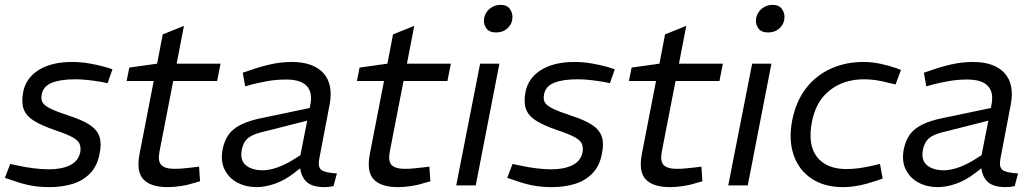

<svg xmlns="http://www.w3.org/2000/svg" viewBox="-20 -760 4240 787"><path d="M183 7Q142 7 107 0.5Q72 -6 36 -19L0 -31L22 -88L55 -81Q87 -74 119.5 -70Q152 -66 182 -66Q232 -66 266.5 -82.5Q301 -99 309 -136Q312 -155 306.5 -169.5Q301 -184 278 -197Q255 -210 207 -226Q151 -245 119 -265Q87 -285 77 -313Q67 -341 75 -383Q86 -440 138.5 -473Q191 -506 276 -506Q311 -506 346 -500Q381 -494 413 -485L441 -476L421 -419L397 -424Q368 -429 340.5 -432Q313 -435 289 -435Q227 -435 192 -420.5Q157 -406 151 -373Q147 -353 154.5 -340Q162 -327 187.5 -314.5Q213 -302 265 -285Q320 -267 349.5 -247Q379 -227 388 -199Q397 -171 388 -129Q379 -80 349.5 -49.5Q320 -19 277 -6Q234 7 183 7Z M668 7Q598 7 568 -24.5Q538 -56 552 -129L610 -428H499L510 -483L624 -499L647 -619L734 -654L704 -499H884L870 -428H690L634 -140Q626 -101 640.5 -84.5Q655 -68 695 -68Q717 -68 735 -70Q753 -72 772 -74L796 -77L800 -17L772 -9Q747 -1 719 3Q691 7 668 7Z M1347 3Q1337 5 1327.5 6Q1318 7 1310 7Q1253 7 1230.5 -21Q1208 -49 1210 -91L1208 -107L1252 -330Q1262 -381 1237.5 -407.5Q1213 -434 1153 -434Q1112 -434 1076.5 -427.5Q1041 -421 1013 -414L985 -406L975 -462L1005 -472Q1044 -486 1087.5 -496Q1131 -506 1177 -506Q1220 -506 1252.5 -494.5Q1285 -483 1305.5 -460.5Q1326 -438 1332.5 -405.5Q1339 -373 1331 -331L1289 -111Q1282 -76 1296.5 -64Q1311 -52 1361 -49ZM1031 7Q988 7 953 -11.5Q918 -30 900.5 -65.5Q883 -101 893 -150Q900 -184 917 -208Q934 -232 967.5 -249Q1001 -266 1057 -277L1272 -322L1261 -271L1060 -220Q1029 -213 1010.5 -203Q992 -193 983.5 -179Q975 -165 971 -146Q963 -103 988 -82.5Q1013 -62 1057 -62Q1082 -62 1113.5 -72.5Q1145 -83 1178 -103L1234 -138L1239 -92L1183 -49Q1147 -21 1107 -7Q1067 7 1031 7Z M1612 7Q1542 7 1512 -24.5Q1482 -56 1496 -129L1554 -428H1443L1454 -483L1568 -499L1591 -619L1678 -654L1648 -499H1828L1814 -428H1634L1578 -140Q1570 -101 1584.5 -84.5Q1599 -68 1639 -68Q1661 -68 1679 -70Q1697 -72 1716 -74L1740 -77L1744 -17L1716 -9Q1691 -1 1663 3Q1635 7 1612 7Z M1850 0 1948 -499H2027L1930 0ZM2013 -627Q1985 -627 1973 -644.5Q1961 -662 1964 -683Q1966 -697 1974.5 -710Q1983 -723 1998 -731.5Q2013 -740 2032 -740Q2059 -740 2071 -722Q2083 -704 2080 -683Q2079 -669 2070.5 -656Q2062 -643 2047.5 -635Q2033 -627 2013 -627Z M2242 7Q2201 7 2166 0.5Q2131 -6 2095 -19L2059 -31L2081 -88L2114 -81Q2146 -74 2178.5 -70Q2211 -66 2241 -66Q2291 -66 2325.5 -82.5Q2360 -99 2368 -136Q2371 -155 2365.5 -169.5Q2360 -184 2337 -197Q2314 -210 2266 -226Q2210 -245 2178 -265Q2146 -285 2136 -313Q2126 -341 2134 -383Q2145 -440 2197.5 -473Q2250 -506 2335 -506Q2370 -506 2405 -500Q2440 -494 2472 -485L2500 -476L2480 -419L2456 -424Q2427 -429 2399.5 -432Q2372 -435 2348 -435Q2286 -435 2251 -420.5Q2216 -406 2210 -373Q2206 -353 2213.5 -340Q2221 -327 2246.5 -314.5Q2272 -302 2324 -285Q2379 -267 2408.5 -247Q2438 -227 2447 -199Q2456 -171 2447 -129Q2438 -80 2408.5 -49.5Q2379 -19 2336 -6Q2293 7 2242 7Z M2727 7Q2657 7 2627 -24.5Q2597 -56 2611 -129L2669 -428H2558L2569 -483L2683 -499L2706 -619L2793 -654L2763 -499H2943L2929 -428H2749L2693 -140Q2685 -101 2699.5 -84.5Q2714 -68 2754 -68Q2776 -68 2794 -70Q2812 -72 2831 -74L2855 -77L2859 -17L2831 -9Q2806 -1 2778 3Q2750 7 2727 7Z M2965 0 3063 -499H3142L3045 0ZM3128 -627Q3100 -627 3088 -644.5Q3076 -662 3079 -683Q3081 -697 3089.5 -710Q3098 -723 3113 -731.5Q3128 -740 3147 -740Q3174 -740 3186 -722Q3198 -704 3195 -683Q3194 -669 3185.5 -656Q3177 -643 3162.5 -635Q3148 -627 3128 -627Z M3435 7Q3359 7 3306.5 -28Q3254 -63 3233 -125Q3212 -187 3227 -266Q3243 -346 3284.5 -399Q3326 -452 3386.5 -479Q3447 -506 3518 -506Q3553 -506 3587 -499Q3621 -492 3656 -480L3673 -473L3651 -414L3624 -420Q3595 -428 3570 -431.5Q3545 -435 3522 -435Q3439 -435 3381.5 -390Q3324 -345 3308 -260Q3290 -166 3329 -116.5Q3368 -67 3450 -67Q3497 -67 3557 -81L3587 -88L3598 -28L3572 -19Q3533 -6 3500 0.5Q3467 7 3435 7Z M4139 3Q4129 5 4119.5 6Q4110 7 4102 7Q4045 7 4022.5 -21Q4000 -49 4002 -91L4000 -107L4044 -330Q4054 -381 4029.5 -407.5Q4005 -434 3945 -434Q3904 -434 3868.5 -427.5Q3833 -421 3805 -414L3777 -406L3767 -462L3797 -472Q3836 -486 3879.5 -496Q3923 -506 3969 -506Q4012 -506 4044.5 -494.5Q4077 -483 4097.5 -460.5Q4118 -438 4124.5 -405.5Q4131 -373 4123 -331L4081 -111Q4074 -76 4088.5 -64Q4103 -52 4153 -49ZM3823 7Q3780 7 3745 -11.5Q3710 -30 3692.5 -65.5Q3675 -101 3685 -150Q3692 -184 3709 -208Q3726 -232 3759.5 -249Q3793 -266 3849 -277L4064 -322L4053 -271L3852 -220Q3821 -213 3802.5 -203Q3784 -193 3775.5 -179Q3767 -165 3763 -146Q3755 -103 3780 -82.5Q3805 -62 3849 -62Q3874 -62 3905.5 -72.5Q3937 -83 3970 -103L4026 -138L4031 -92L3975 -49Q3939 -21 3899 -7Q3859 7 3823 7Z"/></svg>

Font: REM Light
Style: Italic
Weight: 300
Italic angle: -11°
Designer: Octavio Pardo
Foundry: Ashler Design
Version: Version 1.005;gftools[0.9.28]